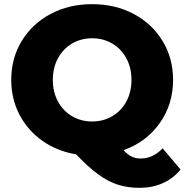

<svg xmlns="http://www.w3.org/2000/svg" viewBox="-20 -734 888 923"><path d="M848 81Q813 124 762.5 146.5Q712 169 652 169Q594 169 547 154Q500 139 452.5 104.5Q405 70 346 8Q255 -7 184 -57Q113 -107 73.5 -183Q34 -259 34 -350Q34 -454 84.5 -537Q135 -620 223.5 -667Q312 -714 423 -714Q534 -714 622.5 -667Q711 -620 761.5 -537Q812 -454 812 -350Q812 -232 747.5 -141.5Q683 -51 574 -12Q594 10 613.5 19Q633 28 656 28Q715 28 762 -21ZM423 -150Q476 -150 519 -175Q562 -200 587 -245.5Q612 -291 612 -350Q612 -409 587 -454.5Q562 -500 519 -525Q476 -550 423 -550Q370 -550 327 -525Q284 -500 259 -454.5Q234 -409 234 -350Q234 -291 259 -245.5Q284 -200 327 -175Q370 -150 423 -150Z"/></svg>

Font: Idrija
Style: Regular
Weight: 800
Designer: Julieta Ulanovsky
Foundry: Julieta Ulanovsky
Version: Version 7.200